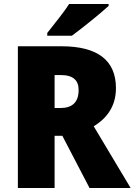

<svg xmlns="http://www.w3.org/2000/svg" viewBox="-20 -947 678 967"><path d="M527 -917V-927H328C300 -882 251 -824 218 -781V-767H342C395 -806 487 -880 527 -917ZM289 -714H70V0H255V-263H294L431 0H638L452 -311C523 -354 564 -417 564 -503C564 -643 472 -714 289 -714ZM286 -569C349 -569 376 -542 376 -494C376 -428 340 -403 284 -403H255V-569Z"/></svg>

Font: Noto Sans Georgian SemiCondensed Black
Style: Regular
Weight: 900
Width: 4
Designer: Monotype Design Team, Akaki Razmadze
Foundry: Google LLC
Version: Version 2.005